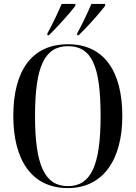

<svg xmlns="http://www.w3.org/2000/svg" viewBox="-20 -951 694 981"><path d="M222 -780V-771H230C272 -812 339 -886 365 -921V-931H295C276 -886 249 -829 222 -780ZM374 -780V-771H382C425 -812 491 -886 517 -921V-931H447C428 -886 401 -829 374 -780ZM327 10C505 10 605 -133 605 -358C605 -590 509 -725 328 -725C139 -725 48 -585 48 -359C48 -137 139 10 327 10ZM327 0C209 0 159 -106 159 -358C159 -613 208 -715 328 -715C449 -715 494 -613 494 -358C494 -104 444 0 327 0Z"/></svg>

Font: Noto Serif Display Condensed Medium
Style: Regular
Weight: 500
Width: 3
Designer: Monotype Design Team
Foundry: Monotype Imaging Inc.
Version: Version 2.009